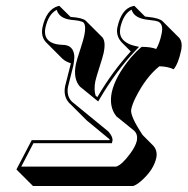

<svg xmlns="http://www.w3.org/2000/svg" viewBox="-20 -579 641 656"><path d="M475.6 -522.5Q481.4 -521.5 487.8 -521Q523.9 -517.1 535.2 -506.8L591.8 -450.2Q605 -435.5 598.6 -405.3Q588.9 -360.8 573.2 -342.3Q552.7 -352.1 524.4 -352.5Q478.5 -315.4 443.8 -246.6Q431.6 -222.2 428.2 -204.6Q424.3 -182.6 467.3 -117.7L503.4 -81.5Q518.6 -64.9 514.2 -40.5Q505.4 1.5 461.9 39.6Q445.3 53.7 434.6 56.6H92.8L36.1 0L88.4 -100.1H354.5Q354.5 -102.1 354.5 -103L276.4 -167.5L219.7 -224.1Q217.8 -225.6 217.3 -226.1Q195.3 -249.5 202.6 -285.2L220.7 -356.9Q221.7 -360.8 222.2 -362.8Q204.6 -368.2 193.8 -377.9L137.2 -434.6Q119.1 -454.1 125 -484.9Q138.2 -546.4 178.2 -558.1Q183.1 -559.1 182.6 -559.1L220.7 -521.5Q223.1 -521.5 223.6 -521Q262.2 -518.1 272.9 -508.3L329.6 -451.7Q342.3 -437 334 -397.5Q331.5 -385.7 319.8 -349.4Q308.1 -313 305.7 -301.3Q300.3 -273.4 306.6 -252.4L312.5 -247.1Q363.8 -334.5 426.8 -403.3L396.5 -433.6Q375.5 -455.6 380.9 -484.9Q394.5 -548.8 434.1 -558.1Q438.5 -558.6 439 -559.1ZM377 -182.1 376.5 -183.1Q352.1 -214.8 361.8 -263.2Q373.5 -317.9 427.7 -382.8Q445.8 -403.8 461.4 -417L464.4 -418.9H467.8Q496.6 -418.5 513.7 -411.6Q525.9 -432.6 532.2 -463.9Q539.6 -498 518.6 -505.9Q514.2 -507.3 508.8 -508.3Q500 -509.8 486.8 -511.2Q438 -516.1 429.7 -545.9Q402.3 -532.7 391.1 -484.9Q390.6 -483.4 391.1 -482.9Q383.3 -445.8 421.9 -428.2Q430.2 -424.8 438 -422.9L455.1 -418.9L442.9 -406.2Q377 -336.9 321.3 -242.2L315.4 -232.4L254.9 -281.7H254.4Q229 -308.6 239.3 -359.9Q241.7 -372.6 254.4 -410.6Q265.6 -445.3 267.6 -456.1Q276.4 -497.6 261.7 -504.4Q256.8 -506.3 250 -507.8Q239.7 -509.8 223.1 -511.2Q182.1 -516.1 173.8 -545.4Q145.5 -530.8 135.3 -484.9Q134.8 -483.4 134.8 -482.9Q127 -438.5 171.9 -428.2Q181.6 -426.3 193.4 -425.8Q230.5 -425.8 233.9 -388.2Q233.9 -384.8 233.9 -381.8Q233.4 -369.1 230.5 -354.5L212.4 -282.7Q206.5 -250.5 226.1 -231.4L350.6 -129.4Q366.2 -111.3 364.3 -98.1L362.3 -89.8H94.2L52.7 -9.8H377Q397 -16.1 424.8 -54.2Q443.4 -79.1 447.8 -99.1Q451.2 -120.1 438.5 -132.3Z"/></svg>

Font: Linux Biolinum Shadow O
Style: Italic
Weight: 400
Italic angle: -12°
Designer: Philipp H. Poll
Foundry: Philipp H. Poll
Version: Version 0.6.2